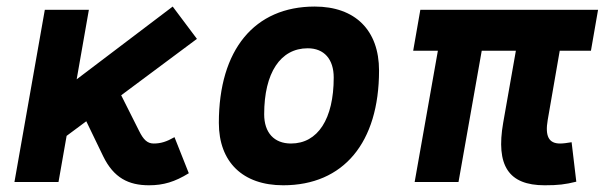

<svg xmlns="http://www.w3.org/2000/svg" viewBox="-20 -547 1817 577"><path d="M23.4 0H155.8L180.2 -138.7L239.3 -182.6L290 -77.6C321.8 -12.2 366.7 9.8 427.7 9.8C471.2 9.8 505.4 -0.5 547.4 -26.4L504.4 -134.8C480.5 -121.1 462.9 -115.7 441.9 -115.7C422.9 -115.7 411.1 -127 397.9 -153.8L344.2 -260.7L571.8 -430.2L499 -527.3L210.4 -308.6L247.1 -517.6H114.7Z M831.1 9.8C1012.2 9.8 1119.1 -118.2 1119.1 -335C1119.1 -456.1 1047.4 -527.3 925.8 -527.3C744.6 -527.3 637.7 -397.5 637.7 -177.7C637.7 -60.1 709.5 9.8 831.1 9.8ZM854.5 -115.7C803.7 -115.7 773.9 -148.4 773.9 -203.6C773.9 -328.1 822.8 -401.9 904.8 -401.9C954.1 -401.9 982.9 -369.1 982.9 -314C982.9 -189.5 935.1 -115.7 854.5 -115.7Z M1616.7 9.8C1657.7 9.8 1678.2 7.3 1711.9 -1L1697.8 -119.6C1683.1 -117.2 1672.9 -115.7 1663.1 -115.7C1628.9 -115.7 1617.7 -138.2 1626 -186.5L1662.1 -394.5H1755.9L1777.3 -517.6H1243.2L1221.7 -394.5H1295.9L1226.1 0H1357.9L1427.7 -394.5H1530.3L1492.2 -178.2C1469.7 -49.3 1508.3 9.8 1616.7 9.8Z"/></svg>

Font: Cascadia Mono PL
Style: Bold Italic
Weight: 700
Italic angle: -10°
Monospace: yes
Designer: Aaron Bell
Foundry: Saja Typeworks
Version: Version 2404.023